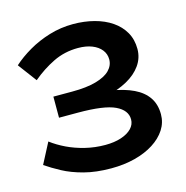

<svg xmlns="http://www.w3.org/2000/svg" viewBox="-97 -726 802 827"><g transform="rotate(-15 303.5 -312.5)"><path d="M300 9Q232 9 179 -5Q126 -19 87 -40Q48 -61 19 -81L67 -173Q96 -151 132.5 -133.5Q169 -116 212 -105.5Q255 -95 301 -95Q341 -95 371.5 -105Q402 -115 419 -132.5Q436 -150 436 -173Q436 -214 387.5 -237Q339 -260 222 -260H138V-354H222Q286 -354 328.5 -366Q371 -378 391.5 -399Q412 -420 412 -447Q412 -471 397.5 -489.5Q383 -508 356.5 -518.5Q330 -529 294 -529Q234 -529 183 -504Q132 -479 87 -441L25 -524Q57 -553 100 -578Q143 -603 194 -618.5Q245 -634 300 -634Q350 -634 394 -622.5Q438 -611 471 -588.5Q504 -566 522.5 -533.5Q541 -501 541 -459Q541 -419 518 -386.5Q495 -354 454 -331.5Q413 -309 360 -297.5Q307 -286 248 -286V-325Q324 -325 383.5 -315.5Q443 -306 483.5 -286.5Q524 -267 545 -236Q566 -205 566 -161Q566 -124 546 -93Q526 -62 490 -39Q454 -16 405.5 -3.5Q357 9 300 9Z"/></g></svg>

Font: BioRhyme ExtraBold
Style: Bold
Weight: 700
Version: Version 1.600;gftools[0.9.33]